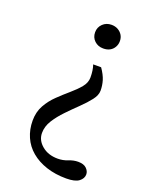

<svg xmlns="http://www.w3.org/2000/svg" viewBox="-126 -490 595 776"><g transform="rotate(20 172.0 -102.0)"><path d="M236.3 -249Q253.9 -223.6 260.3 -202.6Q266.6 -181.6 266.6 -159.2Q266.6 -139.6 250 -118.2Q233.4 -96.7 209 -73.2Q184.6 -49.8 160.2 -24.4Q135.7 1 119.1 27.3Q102.5 53.7 102.5 82Q102.5 113.3 129.4 135.7Q156.2 158.2 197.3 158.2Q219.7 158.2 240.2 149.9Q260.7 141.6 280.3 141.6Q304.7 141.6 316.4 153.3Q328.1 165 328.1 178.7Q328.1 196.3 311.5 209Q294.9 221.7 256.8 221.7Q210 221.7 171.4 209Q132.8 196.3 105.5 173.3Q78.1 150.4 64 118.2Q49.8 85.9 49.8 47.9Q49.8 10.7 65.9 -18.1Q82 -46.9 106 -69.8Q129.9 -92.8 153.3 -112.8Q176.8 -132.8 193.4 -152.8Q210 -172.9 210 -195.3Q210 -210.9 208 -224.6Q206.1 -238.3 202.1 -249ZM217.8 -424.8Q233.4 -424.8 245.6 -418Q257.8 -411.1 264.6 -399.9Q271.5 -388.7 271.5 -374Q271.5 -359.4 264.6 -347.7Q257.8 -335.9 246.1 -329.6Q234.4 -323.2 217.8 -323.2Q195.3 -323.2 180.2 -337.4Q165 -351.6 165 -374Q165 -395.5 180.2 -410.2Q195.3 -424.8 217.8 -424.8Z"/></g></svg>

Font: Crimson Pro ExtraLight Light
Style: Regular
Weight: 300
Version: Version 1.002